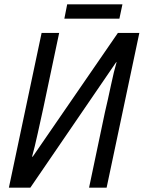

<svg xmlns="http://www.w3.org/2000/svg" viewBox="-20 -866 663 886"><path d="M21 0H120L516 -579H518Q506 -539 492 -472.5Q478 -406 464 -347L391 0H472L623 -714H524L131 -143H128Q140 -186 154 -250Q168 -314 180 -368L253 -714H172ZM277 -780 290 -846H545L531 -780Z"/></svg>

Font: Noto Sans UI SemiCondensed
Style: Italic
Weight: 400
Width: 4
Italic angle: -12°
Designer: Monotype Design Team
Foundry: Monotype Imaging Inc.
Version: Version 1.901